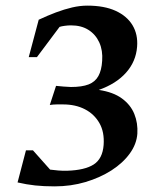

<svg xmlns="http://www.w3.org/2000/svg" viewBox="-20 -647 569 682"><path d="M174 15Q135.5 15 104.7 11.7Q74 8.4 42.4 1L72.2 -113H97.1L158 -44.5Q172.2 -42.6 187 -41.4Q201.7 -40.1 218.1 -40.5Q281 -42.4 312.7 -62.7Q344.4 -83 348.1 -132Q351.4 -177.9 333.1 -209.8Q314.8 -241.8 281.6 -258.9Q248.4 -276.1 203.9 -276.1Q193.5 -276.1 181.7 -276.1Q169.9 -276.1 156.9 -274.1L179.1 -342Q189.1 -341 206.1 -339.5Q223.1 -338 232.1 -338Q271.1 -338 294.6 -347.1Q318 -356.2 329.4 -376.8Q340.9 -397.3 342.9 -431Q345.6 -467.6 332.8 -496Q319.9 -524.4 294.5 -540.6Q269.1 -556.9 232.1 -556.9Q221.4 -556.9 209.9 -555.3Q198.5 -553.8 191.6 -551.5L111.2 -444.1H82.1L117.5 -576.9Q148.8 -591.6 178.7 -602.9Q208.6 -614.1 236.4 -620.6Q264.2 -627 290.1 -627Q350.2 -627 390.6 -608.6Q431 -590.1 450.7 -557.4Q470.4 -524.6 467 -481.1Q463 -428.6 427.9 -389.1Q392.9 -349.5 330.9 -327.6Q382.4 -319.9 413.2 -297.2Q444 -274.6 457.1 -242.2Q470.2 -209.8 467.9 -172.1Q465.2 -135 440.9 -101.5Q416.6 -68 376.1 -41.9Q335.5 -15.9 283.7 -0.4Q231.9 15 174 15Z"/></svg>

Font: Ancizar Serif Light
Style: Italic
Weight: 300
Italic angle: -4°
Designer: Cesar Puertas, Viviana Monsalve, Julian Moncada, Julian Prieto, Jose Castro, Felipe Aragon, Mariel Hernandez, Sara Alarc
Version: Version 8.100